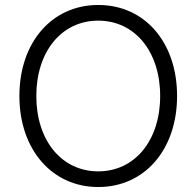

<svg xmlns="http://www.w3.org/2000/svg" viewBox="-20 -736 790 772"><path d="M375 16C562 16 692 -135 692 -350C692 -566 562 -716 375 -716C189 -716 58 -566 58 -350C58 -135 189 16 375 16ZM375 -47C228 -47 126 -171 126 -350C126 -529 228 -653 375 -653C522 -653 624 -529 624 -350C624 -171 522 -47 375 -47Z"/></svg>

Font: Uncut Sans Book
Style: Regular
Weight: 350
Designer: Kasper Nordkvist
Foundry: UNCUT.wtf
Version: Version 1.304;Glyphs 3.2 (3246)